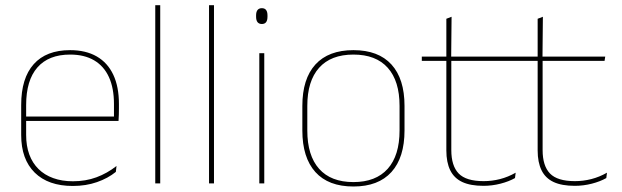

<svg xmlns="http://www.w3.org/2000/svg" viewBox="-20 -684 2318 716"><path d="M251.5 9.5Q160 9.5 109.5 -40.2Q59 -90 59 -180.5V-292.5Q59 -392.5 105.8 -444.8Q152.5 -497 241.5 -497Q300 -497 340.8 -473.5Q381.5 -450 402.5 -405.2Q423.5 -360.5 423.5 -296.5V-279.5Q423.5 -268.5 423.2 -257.5Q423 -246.5 422 -233H405Q405 -250.5 405 -266.5Q405 -282.5 405 -296Q405 -355.5 386.2 -396.5Q367.5 -437.5 331 -459Q294.5 -480.5 241.5 -480.5Q161.5 -480.5 119.5 -432.5Q77.5 -384.5 77.5 -292.5V-243.5V-239.5V-181Q77.5 -140 89.2 -108Q101 -76 123.5 -53.8Q146 -31.5 178.5 -19.8Q211 -8 252 -8Q299.5 -8 339.5 -22.8Q379.5 -37.5 414.5 -65L412 -43Q382.5 -19 341.5 -4.8Q300.5 9.5 251.5 9.5ZM67.5 -233V-249.5H415.5V-233Z M559 0V-664.5H577.5V0Z M759.5 0V-664.5H778V0Z M947 0V-485.5H965.5V0ZM956.5 -594.5Q946 -594.5 940.5 -601.2Q935 -608 935 -622V-626.5Q935 -640 940.5 -646.8Q946 -653.5 956.5 -653.5Q967 -653.5 972.2 -646.8Q977.5 -640 977.5 -626.5V-622Q977.5 -608 972.2 -601.2Q967 -594.5 956.5 -594.5Z M1298 11.5Q1204.5 11.5 1156 -42.5Q1107.5 -96.5 1107.5 -197.5V-289Q1107.5 -390 1156.2 -443.5Q1205 -497 1298 -497Q1391 -497 1439.8 -443.5Q1488.5 -390 1488.5 -289V-197.5Q1488.5 -96.5 1439.8 -42.5Q1391 11.5 1298 11.5ZM1298 -5Q1381.5 -5 1425.8 -54.5Q1470 -104 1470 -197.5V-289Q1470 -382 1426 -431.2Q1382 -480.5 1298 -480.5Q1214 -480.5 1170 -431.2Q1126 -382 1126 -289V-197.5Q1126 -104 1170 -54.5Q1214 -5 1298 -5Z M1783 9Q1734.5 9 1704 -5.2Q1673.5 -19.5 1659 -49Q1644.5 -78.5 1644.5 -123V-462.5H1663V-124.5Q1663 -65.5 1690.5 -37Q1718 -8.5 1783.5 -8.5Q1814.5 -8.5 1844.8 -16.2Q1875 -24 1903 -40L1900.5 -20Q1877.5 -7 1846.2 1Q1815 9 1783 9ZM1553 -457V-473H1896.5L1894 -457ZM1644.5 -468V-614L1664 -621.5L1662.5 -468Z M2123.5 9Q2075 9 2044.5 -5.2Q2014 -19.5 1999.5 -49Q1985 -78.5 1985 -123V-462.5H2003.5V-124.5Q2003.5 -65.5 2031 -37Q2058.5 -8.5 2124 -8.5Q2155 -8.5 2185.2 -16.2Q2215.5 -24 2243.5 -40L2241 -20Q2218 -7 2186.8 1Q2155.5 9 2123.5 9ZM1893.5 -457V-473H2237L2234.5 -457ZM1985 -468V-614L2004.5 -621.5L2003 -468Z"/></svg>

Font: Anek Telugu Medium Thin
Style: Regular
Weight: 250
Version: Version 1.003